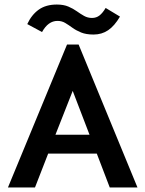

<svg xmlns="http://www.w3.org/2000/svg" viewBox="-20 -825 640 845"><path d="M463 0 406 -149H192L134 0H15L275 -629H326L585 0ZM300 -425 224 -232H374ZM445 -790 508 -752Q484 -711 456 -692Q428 -673 392 -673Q359 -673 337 -682Q315 -691 298.5 -703Q282 -715 267 -724Q252 -733 233 -733Q192 -733 165 -684L100 -719Q119 -760 150.5 -782.5Q182 -805 230 -805Q260 -805 281 -796Q302 -787 318 -775.5Q334 -764 350 -755Q366 -746 385 -746Q404 -746 418 -757Q432 -768 445 -790Z"/></svg>

Font: Inconsolata Expanded Bold
Style: Regular
Weight: 700
Width: 7
Monospace: yes
Designer: Raph Levien, Cyreal, Brenton Simpson
Foundry: Raph Levien, Cyreal, Google
Version: Version 3.001; ttfautohint (v1.8.2.53-6de2)